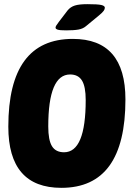

<svg xmlns="http://www.w3.org/2000/svg" viewBox="-20 -895 624 923"><path d="M275 8Q20 8 20 -286Q20 -708 330 -708Q583 -708 583 -417Q583 8 275 8ZM288 -163Q392 -163 392 -414Q392 -479 374 -508Q356 -537 317 -537Q212 -537 212 -287Q212 -221 230 -192Q248 -163 288 -163ZM298 -749Q267 -749 257 -752.5Q247 -756 247 -762Q247 -766 250 -771.5Q253 -777 263 -790L305 -845Q319 -862 340 -868.5Q361 -875 400 -875Q450 -875 467 -871Q484 -867 484 -858Q484 -851 478.5 -843Q473 -835 456 -821L393 -769Q379 -757 357.5 -753Q336 -749 298 -749Z"/></svg>

Font: Asap Condensed Condensed Black
Style: Italic
Weight: 900
Width: 3
Italic angle: -6°
Designer: Pablo Cosgaya
Foundry: Omnibus-Type
Version: Version 3.001; ttfautohint (v1.8.4.7-5d5b)